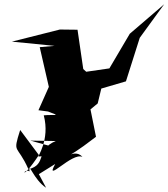

<svg xmlns="http://www.w3.org/2000/svg" viewBox="-20 -808 793 904"><path d="M163 12 240 -36C187 60 321 -94 368 -69C327 -120 244 -19 432 -164L406 -293L440 -321L457 -391L573 -425L638 -630L753 -788L591 -649L495 -486L323 -461L409 -449L372 -483L345 -668L262 -669L36 -612L237 -592L167 -586L210 -399L161 -289L206 -283C274 -258 234 -270 186 -265C217 -148 153 -67 162 -71C219 -79 193 -37 221 -119L123 -146L242 -144C145 -102 204 -34 114 -11C60 -133 38 -79 75 -196L163 -78C74 56 88 -19 119 -1C113 -52 138 38 197 76Z"/></svg>

Font: Asimov Silicon
Style: Regular
Weight: 400
Designer: Google
Version: Version 2.000980; 2014